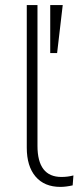

<svg xmlns="http://www.w3.org/2000/svg" viewBox="-20 -725 315 753"><path d="M217 8Q154 8 119.5 -32.5Q85 -73 85 -146V-705H127V-153Q127 -31 221 -31Q246 -31 268 -37L265 2Q238 8 217 8ZM177 -517V-705H226L204 -517Z"/></svg>

Font: Nunito Sans ExtraLight
Style: Regular
Weight: 200
Designer: Vernon Adams
Foundry: Vernon Adams
Version: Version 3.006; ttfautohint (v1.8.3)